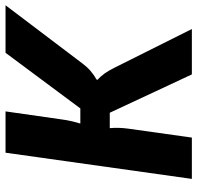

<svg xmlns="http://www.w3.org/2000/svg" viewBox="-30 -700 730 711"><g transform="rotate(-90 335.5 -345.0)"><path d="M396 -353 395 -349Q419 -329 440 -286L583 0H415L273 -304H216Q219 -271 214 -235L181 0H28L125 -690H278L249 -487Q244 -449 233 -413H289L495 -690H671L456 -406Q432 -373 396 -353Z"/></g></svg>

Font: Ezarion
Style: Bold Italic
Weight: 700
Italic angle: -8°
Designer: Natanael Gama
Version: Version 1.001;PS 001.001;hotconv 1.0.70;makeotf.lib2.5.58329